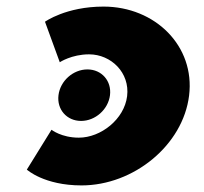

<svg xmlns="http://www.w3.org/2000/svg" viewBox="-20 -548 620 583"><path d="M245.4 -337.2C202 -337.2 162.9 -302.3 157.6 -259C152.2 -215.7 182.8 -180.8 226.2 -180.8C269.5 -180.8 308.6 -215.7 314 -259C319.3 -302.3 288.7 -337.2 245.4 -337.2ZM219.4 -130C166.4 -130 136.4 -154 136.4 -154L61.5 -33C61.5 -33 113.6 15 227.6 15C385.7 15 535.7 -107 554.2 -258C572.6 -408 451.4 -528 294.3 -528C180.3 -528 116.6 -482 116.6 -482L161.5 -359C161.5 -359 197.5 -383 250.5 -383C317.5 -383 374.7 -327 366 -256C357.4 -186 286.4 -130 219.4 -130Z"/></svg>

Font: Hussar
Style: BdSuprExtOblOne
Weight: 700
Foundry: Cannot Into Space Fonts
Version: Version 2.00